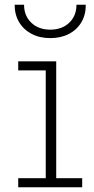

<svg xmlns="http://www.w3.org/2000/svg" viewBox="-20 -786 394 806"><path d="M216 -38H325V0H56.5V-38H172V-490.5H56.5V-528.5H216ZM340 -766Q340.5 -724.5 321.8 -692.8Q303 -661 269.2 -643.5Q235.5 -626 191 -626Q146.5 -626 112.8 -643.8Q79 -661.5 60.2 -693Q41.5 -724.5 41.5 -766H81Q81 -719.5 111.5 -690.5Q142 -661.5 191 -661.5Q240 -661.5 270.5 -690.5Q301 -719.5 301 -766Z"/></svg>

Font: Hepta Slab ExtraLight Light
Style: Regular
Weight: 300
Version: Version 1.100